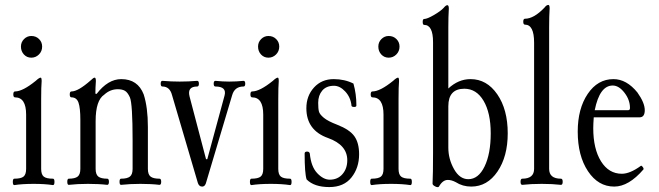

<svg xmlns="http://www.w3.org/2000/svg" viewBox="-20 -746 2672 779"><path d="M65 -557Q65 -575 77.5 -587.5Q90 -600 107 -600Q126 -600 138.5 -587.5Q151 -575 151 -557Q151 -538 138 -525Q125 -512 107 -512Q89 -512 77 -525Q65 -538 65 -557ZM38 5Q32 5 32 -8Q32 -21 38 -21Q65 -21 75.5 -29.5Q86 -38 86 -61V-281Q86 -351 41 -351Q34 -351 34 -363Q34 -375 41 -375Q72 -375 125 -418Q139 -431 145 -431Q149 -431 149 -417Q147 -394 147 -345V-61Q147 -38 157.5 -29.5Q168 -21 195 -21Q201 -21 201 -8Q201 5 195 5Q162 0 117 0Q70 0 38 5Z M259 4Q253 4 253 -8.5Q253 -21 259 -21Q284 -21 295 -29.5Q306 -38 306 -61V-260Q306 -308 298.5 -329.5Q291 -351 270 -351Q263 -351 263 -363Q263 -375 270 -375Q297 -375 348 -420Q359 -431 364 -431Q369 -431 369 -417Q367 -389 367 -366L372 -365Q418 -425 472 -425Q539 -425 563 -363Q580 -310 580 -231V-61Q580 -38 591 -29.5Q602 -21 627 -21Q634 -21 634 -8.5Q634 4 627 4Q594 0 550 0Q507 0 471 4Q465 4 465 -8.5Q465 -21 471 -21Q496 -21 507 -29.5Q518 -38 518 -61V-176Q518 -326 507 -351Q498 -371 487 -377.5Q476 -384 458 -384Q427 -384 403 -362Q368 -339 368 -255V-61Q368 -38 379 -29.5Q390 -21 415 -21Q422 -21 422 -8.5Q422 4 415 4Q382 0 337 0Q294 0 259 4Z M800 11Q788 11 783 -3L678 -360Q669 -395 639 -395Q632 -395 632 -406.5Q632 -418 639 -418Q674 -415 709 -415Q745 -415 780 -418Q787 -418 787 -406.5Q787 -395 780 -395Q739 -395 749 -355L816 -100H821L891 -358Q901 -395 854 -395Q847 -395 847 -406.5Q847 -418 854 -418Q884 -415 910 -415Q939 -415 968 -418Q975 -418 975 -406.5Q975 -395 968 -395Q932 -395 922 -360L817 -8Q813 11 800 11Z M1027 -557Q1027 -575 1039.5 -587.5Q1052 -600 1069 -600Q1088 -600 1100.5 -587.5Q1113 -575 1113 -557Q1113 -538 1100 -525Q1087 -512 1069 -512Q1051 -512 1039 -525Q1027 -538 1027 -557ZM1000 5Q994 5 994 -8Q994 -21 1000 -21Q1027 -21 1037.5 -29.5Q1048 -38 1048 -61V-281Q1048 -351 1003 -351Q996 -351 996 -363Q996 -375 1003 -375Q1034 -375 1087 -418Q1101 -431 1107 -431Q1111 -431 1111 -417Q1109 -394 1109 -345V-61Q1109 -38 1119.5 -29.5Q1130 -21 1157 -21Q1163 -21 1163 -8Q1163 5 1157 5Q1124 0 1079 0Q1032 0 1000 5Z M1316 13Q1255 13 1224 -18Q1216 -43 1216 -123Q1216 -131 1226 -131Q1235 -131 1237 -123Q1242 -70 1267 -43.5Q1292 -17 1318 -17Q1350 -17 1369.5 -39.5Q1389 -62 1389 -96Q1389 -158 1311 -186Q1223 -217 1223 -307Q1223 -357 1254 -391Q1285 -425 1334 -425Q1378 -425 1414 -407Q1426 -365 1426 -318Q1426 -312 1417 -312Q1411 -312 1408 -314Q1405 -316 1406 -319Q1402 -352 1380.5 -375Q1359 -398 1335 -398Q1304 -398 1287.5 -378.5Q1271 -359 1271 -329Q1271 -305 1274 -293.5Q1277 -282 1294 -268Q1311 -254 1348 -240Q1399 -220 1418 -193Q1437 -166 1437 -120Q1437 -65 1406 -26Q1375 13 1316 13Z M1515 -557Q1515 -575 1527.5 -587.5Q1540 -600 1557 -600Q1576 -600 1588.5 -587.5Q1601 -575 1601 -557Q1601 -538 1588 -525Q1575 -512 1557 -512Q1539 -512 1527 -525Q1515 -538 1515 -557ZM1488 5Q1482 5 1482 -8Q1482 -21 1488 -21Q1515 -21 1525.5 -29.5Q1536 -38 1536 -61V-281Q1536 -351 1491 -351Q1484 -351 1484 -363Q1484 -375 1491 -375Q1522 -375 1575 -418Q1589 -431 1595 -431Q1599 -431 1599 -417Q1597 -394 1597 -345V-61Q1597 -38 1607.5 -29.5Q1618 -21 1645 -21Q1651 -21 1651 -8Q1651 5 1645 5Q1612 0 1567 0Q1520 0 1488 5Z M1892 11Q1857 11 1829 -7Q1812 -16 1797 -16Q1776 -16 1761 11Q1757 16 1746 10.5Q1735 5 1735 -1Q1737 -39 1737 -128V-575Q1737 -645 1701 -645Q1695 -645 1695 -657Q1695 -669 1701 -669Q1713 -669 1740.5 -685Q1768 -701 1780 -714Q1789 -725 1795 -725Q1801 -725 1801 -711Q1799 -679 1799 -635V-387Q1840 -425 1889 -425Q1955 -425 1997.5 -363.5Q2040 -302 2040 -205Q2040 -111 1998.5 -50Q1957 11 1892 11ZM1880 -19Q1921 -19 1946 -70.5Q1971 -122 1971 -205Q1971 -288 1942 -337Q1913 -386 1864 -386Q1799 -386 1799 -315V-147Q1799 -101 1822 -60Q1845 -19 1880 -19Z M2099 4Q2092 4 2092 -8.5Q2092 -21 2099 -21Q2147 -21 2147 -61V-573Q2147 -646 2110 -646Q2103 -646 2103 -658Q2103 -670 2110 -670Q2146 -670 2189 -715Q2197 -726 2205 -726Q2210 -726 2210 -712Q2208 -680 2208 -636V-61Q2208 -21 2256 -21Q2263 -21 2263 -8.5Q2263 4 2256 4Q2221 0 2178 0Q2134 0 2099 4Z M2472 11Q2407 11 2365.5 -51.5Q2324 -114 2324 -212Q2324 -305 2364.5 -365Q2405 -425 2469 -425Q2522 -425 2566 -371Q2596 -329 2596 -299Q2596 -270 2575 -270H2389Q2387 -242 2387 -226Q2387 -142 2418.5 -91.5Q2450 -41 2503 -41Q2536 -41 2580 -73Q2581 -75 2584.5 -72Q2588 -69 2590 -65Q2592 -61 2591 -59Q2531 11 2472 11ZM2466 -399Q2413 -399 2393 -299H2529Q2536 -299 2536 -308Q2536 -341 2513.5 -370Q2491 -399 2466 -399Z"/></svg>

Font: Junicode Cond Light
Style: Regular
Weight: 300
Width: 3
Designer: Peter S. Baker
Version: Version 2.201